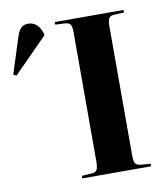

<svg xmlns="http://www.w3.org/2000/svg" viewBox="-265 -814 765 883"><g transform="rotate(-10 117.5 -372.0)"><path d="M48 0V-12L94 -15Q113 -16 119 -27Q125 -38 125 -69V-671Q125 -695 118.5 -705Q112 -715 91 -716L48 -718V-730H369V-718L323 -716Q305 -715 298.5 -704.5Q292 -694 292 -666V-65Q292 -36 298.5 -26.5Q305 -17 325 -15L369 -12V0ZM-168 -518 -182 -525 -129 -691Q-120 -720 -107.5 -732Q-95 -744 -75 -744Q-28 -744 -10 -686V-678Z"/></g></svg>

Font: Literata 72pt
Style: Bold
Weight: 700
Designer: Latin by Veronika Burian and Jose Scaglione. Greek by Irene Vlachou. Cyrillic by Vera Evstafieva.
Foundry: TypeTogether
Version: Version 3.002